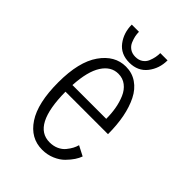

<svg xmlns="http://www.w3.org/2000/svg" viewBox="-200 -751 850 850"><g transform="rotate(45 225.0 -326.0)"><path d="M337.5 -661.5Q337.5 -610.5 307.8 -572.5Q278 -534.5 224.5 -534.5Q171 -534.5 142.2 -572.5Q113.5 -610.5 113.5 -661.5H158.5Q158.5 -648.5 161.2 -635.2Q164 -622 170.5 -606.5Q177 -591 191.2 -581.2Q205.5 -571.5 225.5 -571.5Q246 -571.5 260.2 -581.2Q274.5 -591 280.8 -606.5Q287 -622 289.5 -635.2Q292 -648.5 292 -661.5ZM372.5 -95Q367.5 -80.5 357 -64.5Q346.5 -48.5 329 -30.5Q311.5 -12.5 284 -0.8Q256.5 11 224.5 11Q151.5 11 107.8 -55.2Q64 -121.5 64 -251Q64 -379 110.8 -445.5Q157.5 -512 227 -512Q266 -512 296.2 -491.2Q326.5 -470.5 345 -433.5Q363.5 -396.5 372.8 -348.8Q382 -301 382 -244H116Q117.5 -35.5 224.5 -35.5Q248.5 -35.5 267.5 -44.2Q286.5 -53 298 -67.2Q309.5 -81.5 316 -93.8Q322.5 -106 326 -119ZM225.5 -466Q180 -466 151 -421Q122 -376 117 -286.5H328.5Q328.5 -320 323.2 -350Q318 -380 306.5 -407Q295 -434 274.2 -450Q253.5 -466 225.5 -466Z"/></g></svg>

Font: League Mono Condensed UltraLight
Style: Regular
Weight: 200
Width: 1
Designer: Tyler Finck
Foundry: The League of Moveable Type / Tyler Finck
Version: Version 2.210